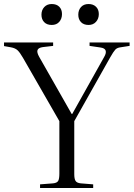

<svg xmlns="http://www.w3.org/2000/svg" viewBox="-24 -934 664 954"><path d="M175 0V-18L240 -23Q259 -25 265 -35Q271 -45 271 -72V-332L90 -647Q75 -673 63.5 -684Q52 -695 30 -699L-4 -705V-723H240V-706L189 -700Q167 -697 162.5 -685.5Q158 -674 171 -651L332 -368H335L493 -650Q505 -670 501 -682.5Q497 -695 475 -698L421 -706V-723H620V-706L575 -699Q558 -697 549 -687.5Q540 -678 523 -648L345 -332V-69Q345 -45 351.5 -35Q358 -25 377 -23L439 -18V0ZM416 -810Q392 -810 378.5 -824Q365 -838 365 -861Q365 -884 378.5 -899Q392 -914 416 -914Q439 -914 453 -900.5Q467 -887 467 -864Q467 -841 453 -825.5Q439 -810 416 -810ZM233 -810Q209 -810 195.5 -824Q182 -838 182 -861Q182 -884 196 -899Q210 -914 233 -914Q257 -914 270.5 -900.5Q284 -887 284 -864Q284 -841 270.5 -825.5Q257 -810 233 -810Z"/></svg>

Font: Literata 60pt Light
Style: Regular
Weight: 300
Designer: Latin by Veronika Burian and Jose Scaglione. Greek by Irene Vlachou. Cyrillic by Vera Evstafieva.
Foundry: TypeTogether
Version: Version 3.103;gftools[0.9.29]